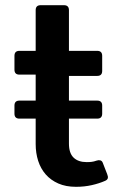

<svg xmlns="http://www.w3.org/2000/svg" viewBox="-20 -699 452 733"><path d="M370.1 -265.1Q370.1 -246.1 351.1 -246.1H243.2V-150.9Q243.2 -114.3 261 -97.2Q278.8 -80.1 311 -80.1Q321.8 -80.1 329.8 -81.1Q337.9 -82 349.1 -85.9Q356 -88.4 362.5 -86.9Q369.1 -85.4 372.1 -78.1L389.2 -34.2Q393.1 -24.9 391.6 -18.8Q390.1 -12.7 381.8 -8.8Q358.4 1.5 330.3 7.8Q302.2 14.2 270 14.2Q231.4 14.2 202.6 1.5Q173.8 -11.2 154.5 -33.2Q135.3 -55.2 125.7 -85Q116.2 -114.7 116.2 -148.9V-246.1H54.2Q35.2 -246.1 35.2 -265.1V-295.9Q35.2 -314.9 54.2 -314.9H116.2V-414.1H54.2Q35.2 -414.1 35.2 -433.1V-485.8Q35.2 -504.9 54.2 -504.9H116.2V-660.2Q116.2 -679.2 135.3 -679.2H224.1Q243.2 -679.2 243.2 -660.2V-504.9H351.1Q370.1 -504.9 370.1 -485.8V-428.2Q370.1 -409.2 351.1 -409.2H243.2V-314.9H351.1Q370.1 -314.9 370.1 -295.9Z"/></svg>

Font: New Telegraph
Style: Bold
Weight: 700
Designer: Frank Baranowski
Foundry: Frank Baranowski
Version: Version 3.001